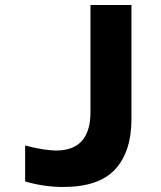

<svg xmlns="http://www.w3.org/2000/svg" viewBox="-20 -734 640 764"><path d="M503 -259V-714H340V-288Q340 -135 203 -135Q185 -135 153.5 -139.5Q122 -144 80 -155V-12Q155 10 231 10Q374 10 438.5 -60.5Q503 -131 503 -259Z"/></svg>

Font: Noto Sans Mono UI ExtraBold
Style: Regular
Weight: 800
Designer: Monotype Design team
Foundry: Monotype Imaging Inc.
Version: 1.000